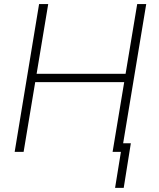

<svg xmlns="http://www.w3.org/2000/svg" viewBox="-20 -747 784 945"><path d="M52.2 0.5 172.4 -727.1H217.3L160.2 -383.8H598.1L655.3 -727.1H699.7L579.1 0.5H534.2L591.3 -342.8H153.3L96.2 0.5ZM624 -42 588.9 177.7H546.4L582 -42Z"/></svg>

Font: Inter Tight ExtraLight
Style: Italic
Weight: 250
Italic angle: -9.39999°
Designer: Rasmus Andersson
Foundry: rsms
Version: Version 3.004